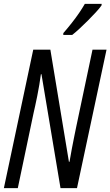

<svg xmlns="http://www.w3.org/2000/svg" viewBox="-20 -970 569 990"><path d="M0 0 151.4 -713.9H239.7L335.4 -135.7H338.4Q344.2 -170.4 350.6 -203.9Q356.9 -237.3 362.8 -265.9Q368.7 -294.4 372.6 -314L457 -713.9H529.3L377 0H292L193.8 -587.4H190.9Q187.5 -561 182.6 -532Q177.7 -502.9 172.1 -475.1Q166.5 -447.3 161.4 -424.1Q156.2 -400.9 152.8 -385.7L71.8 0ZM306.2 -790 306.6 -799.3Q329.6 -825.7 350.3 -852.1Q371.1 -878.4 388.2 -903.6Q405.3 -928.7 417.5 -950.2H504.4L503.4 -941.9Q493.2 -927.2 474.1 -906.5Q455.1 -885.7 432.6 -863.3Q410.2 -840.8 388.9 -821.3Q367.7 -801.8 352.5 -790Z"/></svg>

Font: Open Sans Condensed
Style: Italic
Weight: 400
Width: 3
Italic angle: -12°
Designer: Monotype Design Team
Foundry: Monotype Imaging Inc.
Version: Version 3.000